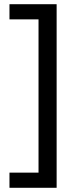

<svg xmlns="http://www.w3.org/2000/svg" viewBox="-20 -734 369 912"><path d="M25 86H163V-642H25V-714H249V158H25Z"/></svg>

Font: Noto Sans Osmanya
Style: Regular
Weight: 400
Designer: Monotype Design Team
Foundry: Monotype Imaging Inc.
Version: Version 2.001; ttfautohint (v1.8.4.7-5d5b)